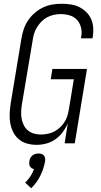

<svg xmlns="http://www.w3.org/2000/svg" viewBox="-20 -763 540 1022"><path d="M175 8Q148 8 123.5 1Q99 -6 80 -22Q61 -38 50 -60.5Q39 -83 34.5 -108Q30 -133 31.5 -159.5Q33 -186 37 -213L94 -558Q98 -582 106 -606.5Q114 -631 128.5 -653Q143 -675 163.5 -693Q184 -711 207.5 -722.5Q231 -734 256.5 -738.5Q282 -743 307 -743Q332 -743 356 -739.5Q380 -736 400.5 -726Q421 -716 438 -700Q455 -684 464.5 -662.5Q474 -641 476 -617Q478 -593 474 -568L472 -559H411L412 -566Q417 -591 411.5 -615Q406 -639 390.5 -656.5Q375 -674 351.5 -681Q328 -688 303 -688Q285 -688 266.5 -684Q248 -680 231 -671Q214 -662 200.5 -648Q187 -634 177 -618Q167 -602 161.5 -584Q156 -566 154 -549L96 -204Q93 -185 92.5 -166Q92 -147 95.5 -129Q99 -111 107.5 -95Q116 -79 129.5 -68Q143 -57 160.5 -52Q178 -47 198 -47Q215 -47 233 -50.5Q251 -54 267 -62Q283 -70 297 -82.5Q311 -95 321.5 -110.5Q332 -126 337.5 -143Q343 -160 346 -177L373 -341H250L259 -396H443L378 0H324L341 -107Q331 -83 314.5 -60.5Q298 -38 275.5 -22Q253 -6 226.5 1Q200 8 175 8ZM146 239 114 209Q130 194 142 175.5Q154 157 161 137Q154 136 148.5 132Q143 128 139.5 122.5Q136 117 135.5 110Q135 103 136 96Q137 87 141 79Q145 71 152 65Q159 59 168 56.5Q177 54 185 54Q193 54 201 56.5Q209 59 214 65Q219 71 220 79Q221 87 220 96Q213 135 194.5 172.5Q176 210 146 239Z"/></svg>

Font: Iosevka Term Curly Lt Obl
Style: Regular
Weight: 300
Italic angle: -9°
Designer: Belleve Invis
Foundry: Belleve Invis
Version: Version 32.3.0